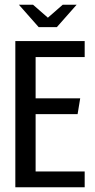

<svg xmlns="http://www.w3.org/2000/svg" viewBox="-20 -794 404 814"><path d="M60 -774H120L183 -719L246 -774H305L221 -679H144ZM45 -620H339V-552H131V-377H320L309 -310H131V-67H339V0H45Z"/></svg>

Font: Smooch Sans Thin SemiBold
Style: Regular
Weight: 600
Version: Version 1.010